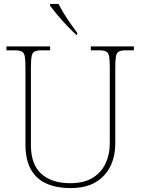

<svg xmlns="http://www.w3.org/2000/svg" viewBox="-20 -951 719 981"><path d="M340 10Q271 10 219.5 -12Q168 -34 139 -83.5Q110 -133 110 -214V-606Q110 -645 106.5 -663.5Q103 -682 91 -688Q79 -694 54 -694H13V-714H236V-694H194Q169 -694 157 -688Q145 -682 141.5 -663.5Q138 -645 138 -606V-210Q138 -110 191.5 -62.5Q245 -15 338 -15Q409 -15 453.5 -42.5Q498 -70 519.5 -116.5Q541 -163 541 -219V-606Q541 -645 537.5 -663.5Q534 -682 522 -688Q510 -694 485 -694H444V-714H664V-694H625Q600 -694 588 -688Q576 -682 572.5 -663.5Q569 -645 569 -606V-218Q569 -153 544 -101.5Q519 -50 468.5 -20Q418 10 340 10ZM372 -771Q352 -789 324.5 -817.5Q297 -846 273 -875Q249 -904 236 -921V-931H279Q290 -909 306.5 -882Q323 -855 341.5 -829Q360 -803 374 -784V-771Z"/></svg>

Font: Noto Serif Tamil Thin
Style: Regular
Weight: 100
Designer: Indian Type Foundry, Tom Grace, and the Monotype Design Team
Foundry: Monotype Imaging Inc.
Version: Version 2.004; ttfautohint (v1.8.4.7-5d5b)